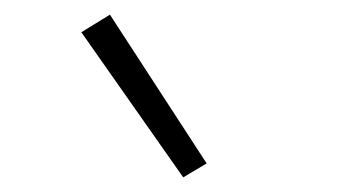

<svg xmlns="http://www.w3.org/2000/svg" viewBox="-20 -802 490 262"><path d="M230 -560 91 -758 130 -782 262 -579Z"/></svg>

Font: Iosevka Etoile Extralight
Style: Regular
Weight: 200
Designer: Belleve Invis
Foundry: Belleve Invis
Version: Version 22.1.2; ttfautohint (v1.8.4)